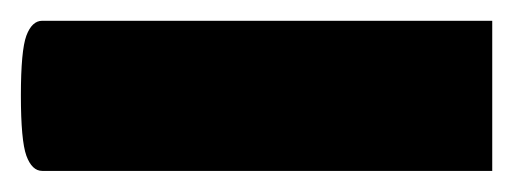

<svg xmlns="http://www.w3.org/2000/svg" viewBox="-40 -162 487 182"><path d="M0 -142.3Q-9.7 -142.3 -15 -128.2Q-20.2 -114.1 -20.2 -71.5Q-20.2 -28.8 -15 -14.4Q-9.7 0 0 0H426.6V-142.3Z"/></svg>

Font: Estedad VF
Style: Regular
Weight: 100
Designer: Amin Abedi
Version: Version 7.3